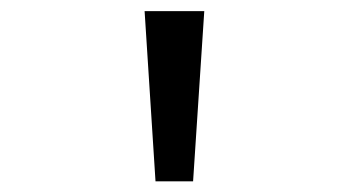

<svg xmlns="http://www.w3.org/2000/svg" viewBox="-20 -745 640 352"><path d="M334 -412.6H265.1L245.1 -724.6H354.5Z"/></svg>

Font: Courier New
Style: Regular
Weight: 400
Designer: Steve Matteson
Foundry: Ascender Corporation
Version: Version 2.00.3